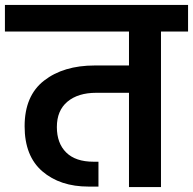

<svg xmlns="http://www.w3.org/2000/svg" viewBox="-41 -760 784 780"><path d="M-21 -632V-740H723V-632H613V0H483V-383H350Q276 -383 233 -347Q190 -311 190 -244Q190 -178 228 -140.5Q266 -103 339 -103H359V-2H319Q203 -2 131 -64Q59 -126 59 -247Q59 -371 138 -432.5Q217 -494 344 -494H483V-632Z"/></svg>

Font: SVN-Poppins SemiBold
Style: Regular
Weight: 600
Designer: Ninad Kale (Devanagari), Jonny Pinhorn (Latin)
Foundry: Indian Type Foundry
Version: Version 3.002 2017